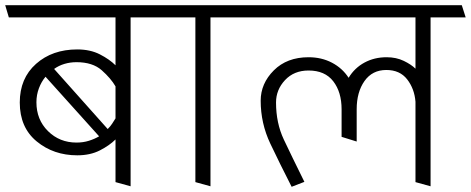

<svg xmlns="http://www.w3.org/2000/svg" viewBox="-31 -700 1810 738"><path d="M413 0V-164Q390 -141 353 -122Q316 -103 266 -103Q175 -103 110 -156.5Q45 -210 45 -306Q45 -399 107.5 -454.5Q170 -510 266 -510Q316 -510 353 -491Q390 -472 413 -449V-633H3L-11 -680H591L607 -633H471V16ZM263 -461Q239 -461 217 -454.5Q195 -448 177 -435L383 -204Q393 -214 400 -224.5Q407 -235 413 -245V-368Q395 -399 360 -430Q325 -461 263 -461ZM109 -307Q109 -240 153.5 -196Q198 -152 263 -152Q289 -152 311 -159Q333 -166 350 -176L144 -405Q128 -386 118.5 -360.5Q109 -335 109 -307Z M720 0V-633H598L584 -680H898L914 -633H778V16Z M1566 0V-309Q1562 -359 1534 -395Q1506 -431 1454 -431Q1400 -431 1370 -388.5Q1340 -346 1340 -280V-156L1282 -174V-280Q1282 -346 1250 -387.5Q1218 -429 1155 -429Q1099 -429 1064.5 -392Q1030 -355 1030 -306Q1030 -227 1060 -163.5Q1090 -100 1139 -1L1090 18Q1045 -70 1008 -148Q971 -226 971 -313Q971 -379 1021.5 -429.5Q1072 -480 1155 -480Q1205 -480 1245 -459Q1285 -438 1309 -401Q1332 -439 1370 -459.5Q1408 -480 1455 -480Q1492 -480 1521 -466Q1550 -452 1566 -436V-633H906L892 -680H1744L1759 -633H1624V16Z"/></svg>

Font: Palanquin ExtraLight
Style: Regular
Weight: 275
Designer: Pria Ravichandran
Version: Version 1.001